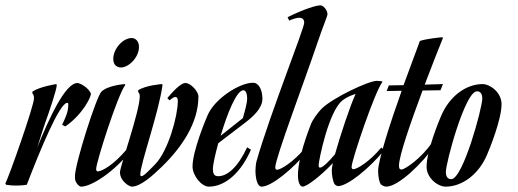

<svg xmlns="http://www.w3.org/2000/svg" viewBox="-97 -690 1936 717"><path d="M3 0C54 -133 126 -306 154 -306C157 -306 158 -304 158 -299C158 -283 156 -267 135 -224L147 -218C213 -263 247 -334 242 -342C231 -365 201 -380 192 -380C147 -380 87 -250 42 -139C55 -181 69 -225 83 -263C86 -273 115 -355 115 -373L113 -376C113 -376 53 -367 24 -348V-341C24 -341 30 -337 30 -323C30 -295 -63 -31 -77 -5L-74 0C-62 2 -49 3 -38 3C-15 3 3 0 3 0Z M395 -548C362 -548 326 -508 326 -470C326 -444 343 -438 355 -438C383 -438 422 -475 422 -515C422 -536 409 -548 395 -548ZM369 -376C369 -376 307 -372 282 -348C263 -330 183 -78 183 -33C183 -23 182 -14 193 -1C196 2 201 7 206 7C245 7 329 -49 386 -121L375 -131C328 -75 285 -51 269 -50C264 -50 262 -53 262 -59C262 -83 342 -335 371 -373C371 -373 369 -376 369 -376Z M395 7C428 7 474 -35 508 -68C582 -140 644 -231 644 -330C644 -348 616 -380 595 -380C577 -380 546 -345 528 -324L536 -315C546 -324 567 -340 567 -312C567 -257 531 -125 481 -75C459 -53 440 -32 431 -32C428 -32 427 -34 427 -39C427 -78 496 -269 510 -373C510 -373 508 -376 508 -376C508 -376 448 -372 419 -353V-346C419 -346 425 -342 425 -331C425 -274 350 -66 351 -46C352 -12 387 7 395 7Z M683 7C746 7 805 -49 840 -131L826 -140C791 -65 752 -32 718 -32C702 -32 698 -42 698 -61C698 -73 706 -111 718 -155L820 -233C846 -253 883 -285 883 -321C883 -355 869 -381 848 -381C797 -381 704 -321 678 -259C671 -243 622 -126 622 -68C622 -35 655 7 683 7ZM812 -353C823 -353 826 -335 826 -321C826 -307 818 -277 810 -249L727 -183C751 -264 786 -353 812 -353Z M1088 -529C1109 -591 1126 -631 1126 -636C1126 -654 1109 -670 1100 -670C1084 -670 1043 -658 977 -626L983 -613C1005 -623 1039 -634 1039 -605C1039 -583 910 -261 861 -88C858 -78 857 -58 857 -53C857 -30 862 7 880 7C916 7 996 -58 1053 -127L1042 -137C998 -84 952 -57 938 -56C933 -56 931 -59 931 -65C931 -99 1039 -384 1088 -529Z M1327 -139C1283 -86 1237 -59 1223 -58C1218 -58 1216 -61 1216 -67C1216 -91 1302 -346 1331 -384L1330 -386C1326 -387 1319 -388 1310 -388C1279 -388 1148 -326 1105 -285C1090 -270 1070 -242 1064 -226C1058 -210 1011 -93 1016 -25C1017 -11 1023 7 1033 7C1049 7 1103 -35 1146 -81C1144 -71 1142 -60 1142 -55C1142 -38 1145 -16 1152 -3C1154 0 1161 5 1165 5C1201 5 1281 -60 1338 -129ZM1098 -64C1093 -64 1093 -69 1093 -74C1093 -89 1130 -275 1182 -315C1203 -331 1221 -336 1231 -339C1211 -297 1173 -182 1154 -114C1133 -89 1109 -64 1098 -64Z M1557 -548C1557 -549 1555 -550 1555 -551C1555 -551 1496 -546 1471 -537L1410 -372L1355 -371L1347 -350L1403 -351C1359 -228 1315 -90 1315 -52C1315 -25 1321 -7 1325 -2C1330 4 1342 7 1345 7C1391 7 1481 -81 1527 -147L1516 -157C1475 -97 1414 -57 1403 -57C1395 -57 1393 -61 1393 -72C1393 -108 1437 -234 1481 -352L1548 -353L1557 -376L1489 -374C1516 -445 1542 -511 1557 -548Z M1549 -254C1542 -238 1496 -126 1496 -68C1496 -24 1539 7 1567 7C1629 7 1692 -39 1723 -115C1730 -131 1776 -243 1776 -301C1776 -345 1733 -376 1705 -376C1643 -376 1580 -330 1549 -254ZM1684 -349C1696 -349 1704 -341 1704 -322C1704 -287 1632 -21 1588 -21C1576 -21 1568 -29 1568 -48C1568 -83 1640 -349 1684 -349Z"/></svg>

Font: Romanesco
Style: Regular
Weight: 400
Designer: Astigmatic (AOETI)
Foundry: Astigmatic (AOETI)
Version: Version 1.000